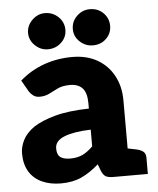

<svg xmlns="http://www.w3.org/2000/svg" viewBox="-53 -772 677 825"><g transform="rotate(-5 286.0 -359.5)"><path d="M177 8Q130 8 94.5 -8.5Q59 -25 40 -57Q21 -89 21 -135Q21 -163 35.5 -192Q50 -221 84 -245Q119 -268 177 -284Q235 -300 324 -302V-324Q324 -370 305.5 -390Q287 -410 252 -410Q220 -410 199 -400Q178 -390 160 -380.5Q142 -371 118 -371Q102 -371 91 -379Q80 -387 73 -398L45 -447Q92 -488 149.5 -508.5Q207 -529 272 -529Q334 -529 379.5 -503Q425 -477 450 -430.5Q475 -384 475 -324V0H404Q382 0 371 -6Q360 -12 352 -31L341 -60Q304 -27 266 -9.5Q228 8 177 8ZM226 -95Q256 -95 278.5 -105.5Q301 -116 324 -139V-211Q286 -210 257 -205Q228 -200 208.5 -192Q189 -184 179 -172Q169 -160 169 -143Q169 -116 183.5 -105.5Q198 -95 226 -95ZM455 0 469 -118 513 -109Q531 -105 541.5 -96.5Q552 -88 552 -71V0ZM253 -648Q253 -616 229 -593.5Q205 -571 171 -571Q140 -571 116 -594Q92 -617 92 -648Q92 -680 116 -703.5Q140 -727 171 -727Q205 -727 229 -704Q253 -681 253 -648ZM446 -648Q446 -616 423 -593.5Q400 -571 365 -571Q333 -571 309 -593.5Q285 -616 285 -648Q285 -681 309 -704Q333 -727 365 -727Q400 -727 423 -704Q446 -681 446 -648Z"/></g></svg>

Font: Aleo Black
Style: Regular
Weight: 900
Designer: Alessio Laiso
Foundry: Alessio Laiso
Version: Version 2.001;gftools[0.9.29]